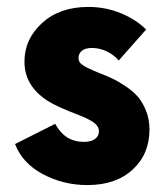

<svg xmlns="http://www.w3.org/2000/svg" viewBox="-20 -530 480 560"><path d="M234.9 9.8Q165 9.8 105.2 -22Q45.4 -53.7 23.9 -109.9L141.1 -168.9Q168.9 -116.2 225.1 -116.2Q245.1 -116.2 256.8 -124.5Q268.6 -132.8 268.6 -147.5Q268.6 -160.6 255.4 -171.1Q242.2 -181.6 209 -194.8Q146.5 -218.3 119.1 -235.8Q51.3 -279.3 51.3 -350.1Q51.3 -416 102.8 -462.9Q154.3 -509.8 237.3 -509.8Q287.6 -509.8 332.3 -491.5Q377 -473.1 406.2 -443.8L326.2 -353.5Q314 -368.7 292.7 -379.4Q271.5 -390.1 248.5 -390.1Q229 -390.1 219 -382.1Q209 -374 209 -361.3Q209 -354.5 211.9 -349.4Q214.8 -344.2 222.9 -339.1Q231 -334 238.8 -330.3Q246.6 -326.7 262.7 -319.8Q288.1 -310.1 306.4 -301.5Q324.7 -293 346.9 -278.1Q369.1 -263.2 383.1 -246.6Q397 -230 406.5 -205.6Q416 -181.2 416 -152.3Q416 -80.6 366.9 -35.4Q317.9 9.8 234.9 9.8Z"/></svg>

Font: Now
Style: Bold
Weight: 700
Designer: Alfredo Marco Pradil
Foundry: Alfredo Marco Pradil
Version: Version 1.002;PS 001.002;hotconv 1.0.88;makeotf.lib2.5.64775